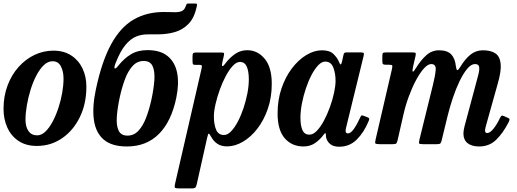

<svg xmlns="http://www.w3.org/2000/svg" viewBox="-22 -817 2932 1088"><path d="M-2 -200Q-2 -272 20.8 -332.5Q43.5 -393 83 -437.2Q122.5 -481.5 173.5 -505.8Q224.5 -530 281 -530Q339.5 -530 381.5 -502.8Q423.5 -475.5 445.5 -429.2Q467.5 -383 467.5 -326Q467.5 -229.5 430.5 -153.5Q393.5 -77.5 330 -33.8Q266.5 10 187 10Q125 10 82.8 -18.5Q40.5 -47 19.2 -94.8Q-2 -142.5 -2 -200ZM122.5 -139Q122.5 -98 139.5 -74Q156.5 -50 188.5 -50Q213 -50 235.2 -71.2Q257.5 -92.5 276.2 -127.8Q295 -163 309 -205.5Q323 -248 330.5 -291.2Q338 -334.5 338 -371.5Q338 -412.5 323 -441.2Q308 -470 276 -470Q249.5 -470 226.2 -447.8Q203 -425.5 183.8 -388.5Q164.5 -351.5 151 -307.5Q137.5 -263.5 130 -219.2Q122.5 -175 122.5 -139Z M1093.5 -782.5Q1080 -716.5 1046.5 -682Q1013 -647.5 968 -635Q923 -622.5 875.5 -622.5Q843.5 -622.5 811.8 -622.2Q780 -622 749.2 -609.8Q718.5 -597.5 689.2 -562.8Q660 -528 633 -459.5Q623.5 -435.5 627.8 -429.8Q632 -424 649.5 -446Q681 -486 720.2 -509.5Q759.5 -533 814 -533Q887.5 -533 929 -498.2Q970.5 -463.5 982 -402.8Q993.5 -342 977 -263Q949.5 -129.5 878.8 -58.2Q808 13 697 13Q611 13 565.5 -26.2Q520 -65.5 510 -138.2Q500 -211 521.5 -311.5Q555 -469.5 607.5 -565.8Q660 -662 734.2 -705.5Q808.5 -749 906.5 -749Q939.5 -749 965 -748Q990.5 -747 1007.2 -753.8Q1024 -760.5 1031 -783.5Q1034 -792 1036 -794.5Q1038 -797 1048 -797H1083.5Q1092 -797 1093.8 -794.2Q1095.5 -791.5 1093.5 -782.5ZM657.5 -270Q643.5 -206 640 -156Q636.5 -106 650 -77.2Q663.5 -48.5 700.5 -48.5Q737 -48.5 762.8 -76.5Q788.5 -104.5 806 -150.2Q823.5 -196 835.5 -250Q849.5 -314 852.8 -364Q856 -414 842.5 -442.8Q829 -471.5 792.5 -471.5Q755.5 -471.5 729.8 -443.5Q704 -415.5 686.8 -369.8Q669.5 -324 657.5 -270Z M1092 -519.5H1227Q1243.5 -519.5 1246.5 -516.5Q1249.5 -513.5 1246 -499L1238.5 -466.5Q1234 -447 1237.5 -442.8Q1241 -438.5 1255 -457.5Q1280 -490.5 1310.5 -511.5Q1341 -532.5 1379 -532.5Q1437.5 -532.5 1477.8 -484.2Q1518 -436 1518 -342Q1518 -265.5 1495.8 -200.8Q1473.5 -136 1436.5 -88Q1399.5 -40 1354.5 -13.8Q1309.5 12.5 1264.5 12.5Q1231.5 12.5 1209.8 -2.2Q1188 -17 1175 -41Q1164.5 -60 1160.8 -59.8Q1157 -59.5 1152 -37L1093 226.5Q1090 239.5 1085.8 245Q1081.5 250.5 1065.5 250.5H988.5Q971 250.5 968.8 245.2Q966.5 240 969.5 226.5L1119.5 -425Q1122.5 -438 1121.8 -443.8Q1121 -449.5 1106 -449.5H1084.5Q1073 -449.5 1071 -454Q1069 -458.5 1069 -471.5V-499Q1069 -513.5 1073.8 -516.5Q1078.5 -519.5 1092 -519.5ZM1190 -156.5Q1190 -114 1202.2 -83Q1214.5 -52 1247.5 -52Q1267.5 -52 1287.5 -72.8Q1307.5 -93.5 1325.5 -127.5Q1343.5 -161.5 1357.5 -203.2Q1371.5 -245 1379.8 -287.5Q1388 -330 1388 -367Q1388 -413.5 1376.2 -439.8Q1364.5 -466 1337.5 -466Q1317.5 -466 1296.8 -443.5Q1276 -421 1257 -385.2Q1238 -349.5 1223 -307.5Q1208 -265.5 1199 -225.8Q1190 -186 1190 -156.5Z M2067 -131Q2041 -67.5 2000 -26.5Q1959 14.5 1899.5 14.5Q1866 14.5 1847.8 -1.8Q1829.5 -18 1826 -39Q1825 -46 1824.8 -49.8Q1824.5 -53.5 1824.5 -57Q1823 -68.5 1812.5 -54.5Q1791.5 -25.5 1763.2 -6.2Q1735 13 1698.5 13Q1632 13 1591.5 -33.5Q1551 -80 1551 -174.5Q1551 -251 1573.2 -316.2Q1595.5 -381.5 1632.5 -430Q1669.5 -478.5 1714 -505.2Q1758.5 -532 1802.5 -532Q1846 -532 1867.8 -510.8Q1889.5 -489.5 1899 -466Q1904.5 -452.5 1908.2 -451.8Q1912 -451 1916 -467.5L1924.5 -506Q1926 -513.5 1929.2 -516.8Q1932.5 -520 1942.5 -520H2021Q2036.5 -520 2039 -516.2Q2041.5 -512.5 2038.5 -500L1939.5 -95Q1936.5 -84 1936.5 -75Q1936.5 -61 1949.5 -61Q1965 -61 1983 -86Q2001 -111 2019.5 -152Q2023.5 -160.5 2026 -162.5Q2028.5 -164.5 2038 -161L2060.5 -152.5Q2069 -149 2070.2 -145.2Q2071.5 -141.5 2067 -131ZM1879.5 -359.5Q1879.5 -402 1866.5 -435Q1853.5 -468 1820.5 -468Q1801 -468 1781 -447Q1761 -426 1743 -391.5Q1725 -357 1711 -315Q1697 -273 1688.8 -230Q1680.5 -187 1680.5 -150.5Q1680.5 -105 1692 -79.5Q1703.5 -54 1731 -54Q1752 -53.5 1773.2 -75.5Q1794.5 -97.5 1813.5 -133Q1832.5 -168.5 1847.5 -210Q1862.5 -251.5 1871 -291Q1879.5 -330.5 1879.5 -359.5Z M2164.5 -520H2310.5Q2327 -520 2331.5 -517.8Q2336 -515.5 2333 -501.5L2318 -436Q2313.5 -414.5 2317.2 -411.2Q2321 -408 2335.5 -432Q2362 -475.5 2393.5 -503.8Q2425 -532 2465.5 -532Q2513 -532 2535 -508.8Q2557 -485.5 2561.5 -440.5Q2564.5 -420 2569.5 -419.5Q2574.5 -419 2586 -437.5Q2613.5 -483 2644.2 -507.5Q2675 -532 2714.5 -532Q2758.5 -532 2784.5 -515Q2810.5 -498 2815 -456.2Q2819.5 -414.5 2798 -341L2733 -109Q2730.5 -102 2728.5 -91.5Q2726.5 -81 2726.5 -77.5Q2726.5 -63 2739 -63Q2754 -63 2773.5 -86.5Q2793 -110 2811.5 -149Q2816.5 -158.5 2820.2 -161Q2824 -163.5 2834 -159L2852 -151Q2863.5 -146.5 2865 -142.2Q2866.5 -138 2860.5 -125Q2828.5 -62.5 2789.5 -24.8Q2750.5 13 2693.5 13Q2651 13 2627.5 -5.8Q2604 -24.5 2604 -61.5Q2604 -69.5 2606 -81.2Q2608 -93 2610.5 -102L2670 -324Q2680.5 -363 2688.2 -392.2Q2696 -421.5 2693.2 -437.8Q2690.5 -454 2669.5 -454Q2648 -454 2625.8 -427.5Q2603.5 -401 2582.5 -357.5Q2561.5 -314 2544 -261.8Q2526.5 -209.5 2514 -158.5L2480.5 -20.5Q2477.5 -8.5 2473.2 -4.2Q2469 0 2453.5 0H2375.5Q2354.5 0 2352.8 -4.5Q2351 -9 2355 -26.5L2430.5 -332.5Q2444.5 -388.5 2447 -421.2Q2449.5 -454 2421.5 -454Q2402.5 -454 2380 -429Q2357.5 -404 2335.2 -362.2Q2313 -320.5 2294.2 -269.5Q2275.5 -218.5 2264 -167L2231 -22.5Q2228 -9 2224 -4.5Q2220 0 2203 0H2130Q2106.5 0 2104.5 -5.2Q2102.5 -10.5 2107 -29L2199 -425.5Q2202.5 -441.5 2200.8 -445.8Q2199 -450 2184 -450H2167.5Q2153.5 -450 2149 -453Q2144.5 -456 2144.5 -471V-496.5Q2144.5 -511 2147.2 -515.5Q2150 -520 2164.5 -520Z"/></svg>

Font: Besley* Narrow Semi
Style: Italic
Weight: 600
Width: 4
Italic angle: -13°
Designer: Owen Earl
Foundry: indestructible type*
Version: Version 3.000; ttfautohint (v1.8.3)